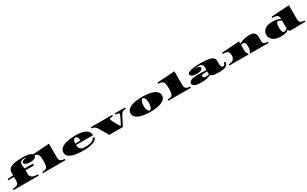

<svg xmlns="http://www.w3.org/2000/svg" viewBox="505 -3473 9899 6196"><g transform="rotate(-30 5455.0 -374.5)"><path d="M29.3 -45.9Q94.7 -48.3 138.2 -59.6Q181.6 -70.8 207.8 -92.5Q233.9 -114.3 244.6 -147.9Q255.4 -181.6 255.4 -229.5V-361.3H43.9V-407.2L255.4 -421.9V-528.8Q255.4 -578.1 274.7 -615.5Q293.9 -652.8 329.1 -679.9Q364.3 -707 414.1 -724.6Q463.9 -742.2 524.9 -752.7Q585.9 -763.2 656.2 -767.3Q726.6 -771.5 803.7 -771.5Q901.9 -771.5 972.2 -761Q1042.5 -750.5 1087.4 -731.7Q1132.3 -712.9 1153.6 -686.5Q1174.8 -660.2 1174.8 -627.9Q1174.8 -603.5 1160.2 -582.3Q1145.5 -561 1117.7 -545.2Q1089.8 -529.3 1049.3 -520.3Q1008.8 -511.2 956.5 -511.2Q909.2 -511.2 867.9 -519Q826.7 -526.9 795.9 -540Q765.1 -553.2 747.6 -570.6Q730 -587.9 730 -607.4Q730 -626.5 742.2 -643.1Q754.4 -659.7 778.6 -672.1Q802.7 -684.6 839.4 -691.7Q876 -698.7 924.3 -698.7Q906.7 -706.1 884.8 -710.2Q862.8 -714.4 838.9 -714.4Q786.6 -714.4 754.4 -705.1Q722.2 -695.8 703.9 -679.4Q685.5 -663.1 679.2 -640.6Q672.9 -618.2 672.9 -591.3Q672.9 -559.1 674.6 -532.2Q676.3 -505.4 678.5 -484.9Q680.7 -464.4 682.6 -450.9Q684.6 -437.5 684.6 -431.6V-428.7H996.6V-361.3H684.6V-229.5Q684.6 -177.2 702.6 -143.1Q720.7 -108.9 756.6 -88.1Q792.5 -67.4 845.7 -58.1Q898.9 -48.8 969.2 -45.9V0H29.3Z M1126 -45.9Q1169.9 -47.4 1202.6 -52.5Q1235.4 -57.6 1258.8 -69.6Q1282.2 -81.5 1297.4 -101.8Q1312.5 -122.1 1321.5 -154.8Q1330.6 -187.5 1334 -233.9Q1337.4 -280.3 1337.4 -343.8Q1337.4 -405.8 1332.5 -451.7Q1327.6 -497.6 1316.7 -530.3Q1305.7 -563 1288.3 -584Q1271 -605 1245.8 -616.9Q1220.7 -628.9 1187.3 -633.5Q1153.8 -638.2 1111.3 -638.2V-683.6L1766.6 -727.5V-229.5Q1766.6 -181.6 1775.6 -147.9Q1784.7 -114.3 1807.1 -92.5Q1829.6 -70.8 1867.7 -59.6Q1905.8 -48.3 1964.4 -45.9V0H1126Z M2026.9 -243.2Q2026.9 -292.5 2047.9 -333.3Q2068.8 -374 2107.2 -406.2Q2145.5 -438.5 2200.2 -462.4Q2254.9 -486.3 2322 -502Q2389.2 -517.6 2467.3 -525.4Q2545.4 -533.2 2631.3 -533.2Q2746.1 -533.2 2839.4 -517.1Q2932.6 -501 2998.8 -467Q3064.9 -433.1 3101.1 -379.9Q3137.2 -326.7 3137.2 -252.4H2500.5Q2503.9 -195.8 2519.8 -156.7Q2535.6 -117.7 2565.7 -93.5Q2595.7 -69.3 2640.1 -58.8Q2684.6 -48.3 2744.6 -48.3Q2782.2 -48.3 2821 -52Q2859.9 -55.7 2896.5 -63.2Q2933.1 -70.8 2965.3 -81.8Q2997.6 -92.8 3021.5 -107.7Q3045.4 -122.6 3059.3 -140.9Q3073.2 -159.2 3073.2 -181.2H3137.2Q3137.2 -145 3117.9 -116.2Q3098.6 -87.4 3064.5 -64.7Q3030.3 -42 2983.6 -25.6Q2937 -9.3 2882.1 1.2Q2827.1 11.7 2766.6 16.8Q2706.1 22 2644 22Q2503.9 22 2389.9 8.3Q2275.9 -5.4 2195.3 -36.6Q2114.7 -67.9 2070.8 -118.4Q2026.9 -168.9 2026.9 -243.2ZM2697.8 -307.1Q2697.8 -351.6 2690.7 -383.1Q2683.6 -414.6 2671.6 -434.6Q2659.7 -454.6 2643.1 -464.1Q2626.5 -473.6 2607.4 -473.6Q2586.4 -473.6 2567.6 -464.1Q2548.8 -454.6 2534.4 -434.3Q2520 -414.1 2511 -382.6Q2502 -351.1 2500 -307.1Z M3600.1 0Q3577.6 -36.1 3554.4 -75.4Q3531.2 -114.7 3508.3 -153.8Q3485.4 -192.9 3462.9 -230.7Q3440.4 -268.6 3419.9 -301.5Q3399.4 -334.5 3380.6 -361.8Q3361.8 -389.2 3346.2 -407.2Q3332.5 -422.9 3313.7 -433.8Q3294.9 -444.8 3275.1 -451.9Q3255.4 -459 3236.6 -462.2Q3217.8 -465.3 3204.6 -465.3V-511.2H3998.5V-465.3Q3981 -465.3 3958 -463.6Q3935.1 -461.9 3914.8 -457Q3894.5 -452.1 3880.6 -443.8Q3866.7 -435.5 3866.7 -422.4Q3866.7 -413.6 3875.2 -392.1Q3883.8 -370.6 3898.2 -341.1Q3912.6 -311.5 3931.6 -275.9Q3950.7 -240.2 3971.9 -203.4Q3993.2 -166.5 4014.9 -130.4Q4036.6 -94.2 4056.6 -63.5Q4065.9 -75.7 4082.3 -104.2Q4098.6 -132.8 4117.7 -169.4Q4136.7 -206.1 4156.7 -246.1Q4176.8 -286.1 4192.9 -321.8Q4209 -357.4 4219.2 -384Q4229.5 -410.6 4229.5 -420.4Q4229.5 -432.6 4217.8 -441.2Q4206.1 -449.7 4187.3 -455.1Q4168.5 -460.4 4145 -462.9Q4121.6 -465.3 4097.7 -465.3V-511.2H4475.1V-465.3Q4454.6 -465.3 4432.1 -462.6Q4409.7 -460 4388.4 -452.9Q4367.2 -445.8 4348.1 -432.9Q4329.1 -419.9 4314.5 -399.4Q4299.3 -377.9 4283 -350.1Q4266.6 -322.3 4249.5 -289.6Q4232.4 -256.8 4214.4 -220.9Q4196.3 -185.1 4177.5 -147.9Q4158.7 -110.8 4139.2 -73.2Q4119.6 -35.6 4100.1 0Z M4535.2 -255.4Q4535.2 -326.2 4577.4 -378.7Q4619.6 -431.2 4696.8 -465.6Q4773.9 -500 4881.8 -516.8Q4989.7 -533.7 5121.6 -533.7Q5252.9 -533.7 5361.1 -516.8Q5469.2 -500 5546.1 -465.6Q5623 -431.2 5665.3 -378.7Q5707.5 -326.2 5707.5 -255.4Q5707.5 -185.1 5665.3 -132.8Q5623 -80.6 5546.1 -46.1Q5469.2 -11.7 5361.1 5.1Q5252.9 22 5121.6 22Q4989.7 22 4881.8 5.1Q4773.9 -11.7 4696.8 -46.1Q4619.6 -80.6 4577.4 -132.8Q4535.2 -185.1 4535.2 -255.4ZM5022 -255.4Q5022 -210 5028.8 -168.9Q5035.6 -127.9 5048.6 -96.9Q5061.5 -65.9 5079.8 -47.6Q5098.1 -29.3 5121.6 -29.3Q5144.5 -29.3 5162.8 -47.6Q5181.2 -65.9 5194.1 -96.9Q5207 -127.9 5213.9 -168.9Q5220.7 -210 5220.7 -255.4Q5220.7 -301.3 5213.9 -342.5Q5207 -383.8 5194.1 -415Q5181.2 -446.3 5162.8 -464.8Q5144.5 -483.4 5121.6 -483.4Q5098.1 -483.4 5079.8 -464.8Q5061.5 -446.3 5048.6 -415Q5035.6 -383.8 5028.8 -342.5Q5022 -301.3 5022 -255.4Z M5799.3 -45.9Q5843.3 -47.4 5876 -52.5Q5908.7 -57.6 5932.1 -69.6Q5955.6 -81.5 5970.7 -101.8Q5985.8 -122.1 5994.9 -154.8Q6003.9 -187.5 6007.3 -233.9Q6010.7 -280.3 6010.7 -343.8Q6010.7 -405.8 6005.9 -451.7Q6001 -497.6 5990 -530.3Q5979 -563 5961.7 -584Q5944.3 -605 5919.2 -616.9Q5894 -628.9 5860.6 -633.5Q5827.1 -638.2 5784.7 -638.2V-683.6L6439.9 -727.5V-229.5Q6439.9 -181.6 6449 -147.9Q6458 -114.3 6480.5 -92.5Q6502.9 -70.8 6541 -59.6Q6579.1 -48.3 6637.7 -45.9V0H5799.3Z M6706.1 -107.9Q6706.1 -150.9 6732.4 -179.2Q6758.8 -207.5 6802.2 -223.9Q6845.7 -240.2 6901.6 -246.8Q6957.5 -253.4 7016.6 -253.4Q7068.8 -253.4 7119.1 -252.4Q7169.4 -251.5 7214.1 -249.8Q7258.8 -248 7295.4 -245.6Q7332 -243.2 7356.9 -240.2V-346.2Q7356.9 -385.3 7345.9 -412.1Q7335 -439 7312.3 -455.3Q7289.6 -471.7 7254.4 -479Q7219.2 -486.3 7171.4 -486.3Q7136.7 -486.3 7101.8 -485.4Q7066.9 -484.4 7037.6 -482.4Q7083.5 -482.4 7121.6 -475.8Q7159.7 -469.2 7187 -457Q7214.4 -444.8 7229.2 -427.5Q7244.1 -410.2 7244.1 -388.7Q7244.1 -364.3 7226.6 -345.9Q7209 -327.6 7178.5 -315.4Q7147.9 -303.2 7106.7 -296.9Q7065.4 -290.5 7018.1 -290.5Q6974.6 -290.5 6935.3 -298.8Q6896 -307.1 6865.7 -321.5Q6835.4 -335.9 6817.6 -355.7Q6799.8 -375.5 6799.8 -398.4Q6799.8 -422.4 6818.6 -441.9Q6837.4 -461.4 6869.4 -476.3Q6901.4 -491.2 6943.6 -502Q6985.8 -512.7 7033 -519.8Q7080.1 -526.9 7129.4 -530Q7178.7 -533.2 7224.6 -533.2Q7292.5 -533.2 7361.8 -532Q7431.2 -530.8 7495.6 -524.9Q7560.1 -519 7616.7 -506.8Q7673.3 -494.6 7715.3 -472.7Q7757.3 -450.7 7781.5 -417.5Q7805.7 -384.3 7805.7 -335.9V-219.2Q7805.7 -173.8 7811.8 -145.8Q7817.9 -117.7 7828.6 -102.3Q7839.4 -86.9 7854 -81.8Q7868.7 -76.7 7885.3 -76.7Q7900.4 -76.7 7914.1 -82.8Q7927.7 -88.9 7938.5 -101.1Q7949.2 -113.3 7956.1 -131.6Q7962.9 -149.9 7963.9 -173.8H8019Q8019 -129.9 8005.9 -98.4Q7992.7 -66.9 7969 -44.9Q7945.3 -22.9 7912.6 -10Q7879.9 2.9 7841.1 10.3Q7802.2 17.6 7758.8 19.8Q7715.3 22 7669.9 22Q7614.7 22 7568.1 19.5Q7521.5 17.1 7484.4 9Q7447.3 1 7420.4 -14.2Q7393.6 -29.3 7377.9 -54.7Q7357.4 -40.5 7325.9 -26.9Q7294.4 -13.2 7247.3 -2.2Q7200.2 8.8 7134.8 15.4Q7069.3 22 6981.4 22Q6923.8 22 6873.8 13.2Q6823.7 4.4 6786.4 -12.2Q6749 -28.8 6727.5 -53Q6706.1 -77.1 6706.1 -107.9ZM7138.2 -131.8Q7138.2 -122.1 7142.3 -111.1Q7146.5 -100.1 7156 -90.8Q7165.5 -81.5 7180.9 -75.4Q7196.3 -69.3 7219.2 -69.3Q7232.4 -69.3 7248.3 -69.8Q7264.2 -70.3 7282.2 -72.5Q7300.3 -74.7 7320.3 -79.6Q7340.3 -84.5 7361.8 -93.3Q7356.9 -113.3 7356.9 -141.1V-193.4Q7335.9 -194.3 7314.5 -194.6Q7293 -194.8 7272.9 -194.8Q7239.7 -194.8 7214.4 -192.4Q7189 -189.9 7172.1 -182.9Q7155.3 -175.8 7146.7 -163.6Q7138.2 -151.4 7138.2 -131.8Z M8074.7 -45.9Q8135.7 -48.3 8178.7 -61.5Q8221.7 -74.7 8248.8 -99.1Q8275.9 -123.5 8288.3 -159.2Q8300.8 -194.8 8300.8 -242.7Q8300.8 -302.7 8288.1 -339.6Q8275.4 -376.5 8248 -396.5Q8220.7 -416.5 8178 -423.3Q8135.3 -430.2 8074.7 -430.2V-476.1L8730 -520V-439.5Q8773.9 -459 8820.1 -476.1Q8866.2 -493.2 8914.3 -505.9Q8962.4 -518.6 9012.2 -525.9Q9062 -533.2 9114.3 -533.2Q9141.1 -533.2 9168.9 -531.2Q9196.8 -529.3 9223.4 -521.7Q9250 -514.2 9273.4 -499.3Q9296.9 -484.4 9314.2 -458.3Q9331.5 -432.1 9341.8 -393.1Q9352.1 -354 9352.1 -298.8Q9352.1 -280.3 9350.8 -261Q9349.6 -241.7 9349.6 -218.8Q9349.6 -175.8 9354 -143.3Q9358.4 -110.8 9376.2 -89.4Q9394 -67.9 9430.7 -56.9Q9467.3 -45.9 9531.7 -45.9V0H8845.2V-37.1Q8860.8 -47.4 8871.6 -64.2Q8882.3 -81.1 8888.9 -105.5Q8895.5 -129.9 8898.4 -162.8Q8901.4 -195.8 8901.4 -238.3Q8901.4 -292.5 8893.8 -324.7Q8886.2 -356.9 8873 -373.8Q8859.9 -390.6 8842 -395.5Q8824.2 -400.4 8803.7 -400.4Q8786.6 -400.4 8767.8 -396.7Q8749 -393.1 8730 -386.7V-229.5Q8730 -187 8732.9 -155.5Q8735.8 -124 8742.4 -101.1Q8749 -78.1 8759.8 -62.7Q8770.5 -47.4 8786.1 -37.1V0H8074.7Z M9594.2 -254.9Q9594.2 -326.7 9623.5 -379.2Q9652.8 -431.6 9703.1 -465.8Q9753.4 -500 9820.1 -516.6Q9886.7 -533.2 9960.9 -533.2Q10017.1 -533.2 10062.3 -528.8Q10107.4 -524.4 10144.3 -515.6Q10181.2 -506.8 10211.2 -494.1Q10241.2 -481.4 10267.6 -465.3V-476.6Q10267.6 -525.4 10254.9 -556.9Q10242.2 -588.4 10214.8 -606.4Q10187.5 -624.5 10144.8 -631.3Q10102.1 -638.2 10041.5 -638.2V-683.6L10706.5 -727.5V-228.5Q10706.5 -196.8 10708.5 -171.1Q10710.4 -145.5 10717.3 -125.7Q10724.1 -106 10736.8 -91.6Q10749.5 -77.1 10770.8 -67.4Q10792 -57.6 10823 -52Q10854 -46.4 10897.9 -44.9V1Q10864.7 1 10817.9 1.5Q10771 2 10718 2.9Q10665 3.9 10609.9 4.9Q10554.7 5.9 10504.6 6.8Q10454.6 7.8 10413.1 8.3Q10371.6 8.8 10346.7 8.8Q10335.9 8.8 10325.4 3.4Q10314.9 -2 10305.9 -11Q10296.9 -20 10289.1 -32Q10281.2 -43.9 10276.4 -57.1Q10258.3 -40.5 10233.6 -26.1Q10209 -11.7 10172.6 -1Q10136.2 9.8 10085.2 15.9Q10034.2 22 9963.9 22Q9880.4 22 9812 -0.2Q9743.7 -22.5 9695.3 -60.3Q9647 -98.1 9620.6 -148.4Q9594.2 -198.7 9594.2 -254.9ZM10068.8 -256.8Q10068.8 -211.4 10072.5 -175.3Q10076.2 -139.2 10085.4 -113.8Q10094.7 -88.4 10109.9 -75Q10125 -61.5 10148.4 -61.5Q10186.5 -61.5 10218.3 -77.4Q10250 -93.3 10267.6 -120.1V-402.3Q10251 -417.5 10233.9 -428Q10216.8 -438.5 10200.4 -444.8Q10184.1 -451.2 10169.4 -453.9Q10154.8 -456.5 10142.6 -456.5Q10103.5 -456.5 10086.2 -407.2Q10068.8 -357.9 10068.8 -256.8Z"/></g></svg>

Font: Asset
Style: Regular
Weight: 400
Designer: Riccardo De Franceschi
Foundry: Sorkin Type Co.
Version: Version 1.001